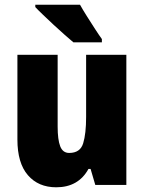

<svg xmlns="http://www.w3.org/2000/svg" viewBox="-20 -786 611 816"><path d="M517 -553V0H385L365 -68H356Q313 10 219 10Q143 10 98.5 -41.5Q54 -93 54 -193V-553H225V-248Q225 -192 236 -164Q247 -136 274 -136Q321 -136 333.5 -177Q346 -218 346 -289V-553ZM320 -766Q331 -746 349 -717.5Q367 -689 384.5 -662Q402 -635 413 -620V-606H292Q278 -618 255.5 -637.5Q233 -657 208.5 -680Q184 -703 163 -723Q142 -743 130 -756V-766Z"/></svg>

Font: Noto Sans Kannada Condensed Black
Style: Regular
Weight: 900
Width: 3
Designer: Jelle Bosma - Monotype Design Team
Foundry: Monotype Imaging Inc.
Version: Version 2.005; ttfautohint (v1.8.4.7-5d5b)